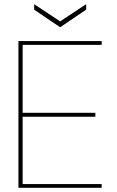

<svg xmlns="http://www.w3.org/2000/svg" viewBox="-20 -896 556 916"><path d="M68 0V-700H465V-682H88V-358H435V-339H88V-18H465V0ZM267 -766 143 -850V-876L267 -794L391 -876V-850Z"/></svg>

Font: DM Sans 28pt Thin
Style: Regular
Weight: 250
Version: Version 4.004;gftools[0.9.30]